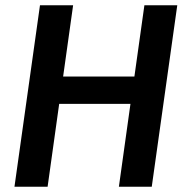

<svg xmlns="http://www.w3.org/2000/svg" viewBox="-20 -710 715 730"><path d="M529 -690 491 -419H220L258 -690H132L35 0H161L205 -315H476L432 0H557L654 -690Z"/></svg>

Font: Exo 2 Semi Bold
Style: Italic
Weight: 600
Italic angle: -8°
Designer: Natanael Gama
Version: Version 1.001;PS 001.001;hotconv 1.0.88;makeotf.lib2.5.64775